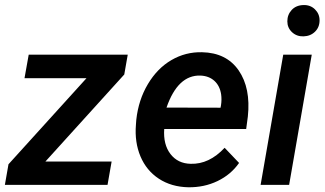

<svg xmlns="http://www.w3.org/2000/svg" viewBox="-32 -750 1317 779"><path d="M152.3 -94.7H420.9L404.3 0H-12.2L2.4 -83.5L318.8 -432.6H67.4L84.5 -528.3H486.3L472.2 -447.8Z M731.9 9.8Q663.1 8.3 612.5 -24.9Q562 -58.1 537.8 -115.7Q513.7 -173.3 519.5 -244.1L521 -264.2Q529.8 -344.7 568.1 -408.9Q606.4 -473.1 663.6 -506.3Q720.7 -539.6 787.6 -538.1Q886.7 -536.1 936.3 -464.4Q985.8 -392.6 973.6 -277.3L966.8 -226.6H634.3Q629.9 -163.6 659.7 -125Q689.5 -86.4 741.7 -85.4Q816.4 -83 879.4 -150.4L938 -88.9Q904.8 -41.5 850.6 -15.4Q796.4 10.7 731.9 9.8ZM781.2 -443.4Q689.5 -446.3 643.6 -313.5L862.8 -313L864.7 -323.2Q868.2 -345.7 865.2 -367.2Q859.9 -401.9 837.9 -421.9Q815.9 -441.9 781.2 -443.4Z M1141.1 0H1025.4L1117.2 -528.3H1232.9ZM1133.8 -663.6Q1133.8 -690.4 1151.4 -709.5Q1168.9 -728.5 1198.7 -729.5Q1227.1 -730.5 1245.8 -712.2Q1264.6 -693.8 1264.6 -667.5Q1264.6 -639.6 1246.3 -621.6Q1228 -603.5 1199.7 -602.5Q1171.9 -601.6 1152.8 -619.4Q1133.8 -637.2 1133.8 -663.6Z"/></svg>

Font: RobotoDraft Medium
Style: Italic
Weight: 500
Italic angle: -12°
Version: Version 2.001152; 2014